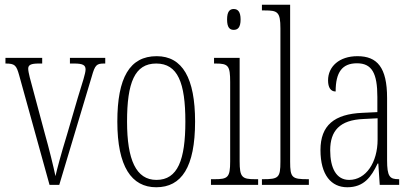

<svg xmlns="http://www.w3.org/2000/svg" viewBox="-20 -780 1742 810"><path d="M61 -462 189 0H230L367 -457C381 -507 388 -512 420 -512H424V-536H275V-512H293C330 -512 341 -505 341 -487C341 -471 329 -435 308 -367L263 -213C236 -125 220 -64 214 -37C206 -76 186 -157 170 -213L118 -407C110 -436 99 -475 99 -490C99 -506 110 -512 144 -512H158V-536H3V-512C43 -512 49 -505 61 -462Z M639 10C746 10 803 -75 803 -267C803 -450 750 -543 641 -543C527 -543 475 -452 475 -267C475 -77 535 10 639 10ZM640 -21C554 -21 516 -106 516 -267C516 -431 548 -512 639 -512C730 -512 762 -431 762 -267C762 -106 730 -21 640 -21Z M966 -654C983 -654 995 -664 995 -698C995 -731 983 -742 966 -742C949 -742 938 -731 938 -698C938 -664 949 -654 966 -654ZM870 0H1069V-24H1056C1001 -24 991 -32 991 -100V-536H883V-512H890C943 -512 951 -503 951 -434V-99C951 -31 941 -24 885 -24H870Z M1085 0H1283V-24H1278C1212 -24 1204 -30 1204 -98V-760H1085V-736H1097C1151 -736 1163 -730 1163 -660V-98C1163 -30 1155 -24 1089 -24H1085Z M1445 10C1515 10 1546 -33 1573 -90H1576L1582 0H1664V-24H1662C1624 -24 1613 -35 1613 -105V-367C1613 -496 1571 -543 1488 -543C1411 -543 1364 -499 1364 -441C1364 -411 1375 -394 1396 -394C1396 -476 1424 -513 1486 -513C1549 -513 1572 -471 1572 -371V-307L1509 -304C1390 -299 1332 -251 1332 -147C1332 -41 1378 10 1445 10ZM1453 -21C1398 -21 1373 -72 1373 -146C1373 -227 1412 -274 1514 -278L1573 -281V-191C1573 -95 1524 -21 1453 -21Z"/></svg>

Font: Noto Serif Sinhala ExtraCondensed ExtraLight
Style: Regular
Weight: 200
Width: 2
Designer: Jelle Bosma - Monotype Design Team
Foundry: Monotype Imaging Inc.
Version: Version 2.007